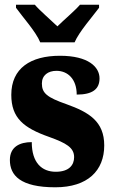

<svg xmlns="http://www.w3.org/2000/svg" viewBox="-20 -786 484 816"><path d="M151 -606H297C316 -651 373 -715 401 -753V-766H320C301 -743 250 -700 224 -674C197 -700 147 -743 128 -766H48V-753C75 -715 133 -651 151 -606ZM215 10C353 10 423 -61 423 -168C423 -270 358 -309 263 -343C180 -372 158 -390 158 -431C158 -466 184 -485 220 -485C268 -485 306 -450 306 -384C373 -384 403 -407 403 -453C403 -501 356 -549 235 -549C110 -549 28 -496 28 -383C28 -284 81 -242 189 -204C261 -178 295 -159 295 -118C295 -85 274 -56 217 -56C158 -56 115 -94 115 -182C64 -182 22 -162 22 -106C22 -41 66 10 215 10Z"/></svg>

Font: Noto Serif Bengali Condensed Black
Style: Regular
Weight: 900
Width: 3
Designer: Juan Bruce, Universal Thirst, Indian Type Foundry and the Monotype Design Team.
Foundry: Monotype Imaging Inc.
Version: Version 2.003